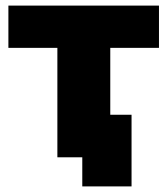

<svg xmlns="http://www.w3.org/2000/svg" viewBox="-20 -562 598 686"><path d="M374 -391V-152H450V104H274V0H185V-391H10V-542H548V-391Z"/></svg>

Font: Montserrat Alternates ExtraBold
Style: Regular
Weight: 800
Designer: Julieta Ulanovsky
Foundry: Julieta Ulanovsky
Version: Version 7.200